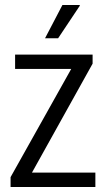

<svg xmlns="http://www.w3.org/2000/svg" viewBox="-20 -743 424 763"><path d="M22 0V-39L263 -469H40V-526H348V-490L107 -57H359V0ZM159 -591 228 -723H297V-720L211 -591Z"/></svg>

Font: Archivo Condensed Light
Style: Regular
Weight: 300
Width: 3
Designer: Hector Gatti
Foundry: Omnibus-Type
Version: Version 2.001